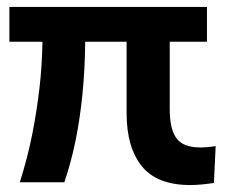

<svg xmlns="http://www.w3.org/2000/svg" viewBox="-20 -524 653 552"><path d="M527 8Q431 8 387.5 -46.5Q344 -101 344 -198V-404H225Q224 -322 217 -252.5Q210 -183 197.5 -121Q185 -59 165 0H37Q60 -73 73 -139.5Q86 -206 93.5 -271Q101 -336 102 -404H7V-504H575V-404H468V-210Q468 -183 472.5 -162Q477 -141 487 -127Q497 -113 514.5 -106.5Q532 -100 557 -100Q565 -100 576.5 -101Q588 -102 600 -104L595 2Q575 5 558 6.5Q541 8 527 8Z"/></svg>

Font: Nunitoga
Style: Bold
Weight: 700
Designer: Vernon Adams
Foundry: Vernon Adams
Version: Version 1.0